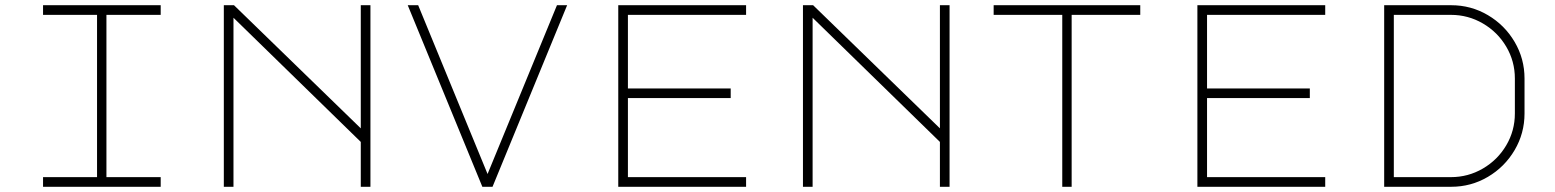

<svg xmlns="http://www.w3.org/2000/svg" viewBox="-20 -716 5960 736"><path d="M596 -696V-659H388V-37H596V0H145V-37H352V-659H145V-696Z M838 0V-696H877L1363 -224V-696H1400V0H1363V-172L875 -648V0Z M1583 -696 1849 -49 2115 -696H2154L1868 0H1829L1543 -696Z M2350 -696H2840V-659H2387V-377H2781V-340H2387V-37H2840V0H2350Z M3058 0V-696H3097L3583 -224V-696H3620V0H3583V-172L3095 -648V0Z M4351 -696V-659H4088V0H4052V-659H3789V-696Z M4570 -696H5060V-659H4607V-377H5001V-340H4607V-37H5060V0H4570Z M5824 -415V-281Q5824 -205 5786 -140.5Q5748 -76 5683.5 -38Q5619 0 5543 0H5286V-696H5543Q5619 -696 5683.5 -658Q5748 -620 5786 -555.5Q5824 -491 5824 -415ZM5787 -415Q5787 -481 5754 -537Q5721 -593 5664.5 -626Q5608 -659 5542 -659H5323V-37H5542Q5608 -37 5664.5 -70Q5721 -103 5754 -159Q5787 -215 5787 -281Z"/></svg>

Font: Major Mono Display
Style: Regular
Weight: 400
Designer: Emre Parlak
Foundry: Emre Parlak
Version: Version 2.000; ttfautohint (v1.8) -l 8 -r 50 -G 200 -x 14 -D